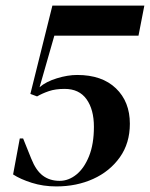

<svg xmlns="http://www.w3.org/2000/svg" viewBox="-20 -654 538 689"><path d="M182 15Q135 15 94 2Q53 -11 27 -28L51 -157H63L92 -85Q109 -42 134 -23.5Q159 -5 194 -5Q226 -5 254 -27.5Q282 -50 299.5 -93.5Q317 -137 317 -199Q317 -261 290.5 -298Q264 -335 212 -335Q179 -335 155.5 -327Q132 -319 113 -308L89 -317L168 -634H498L477 -526H175L122 -341Q145 -361 184 -373Q223 -385 257 -385Q346 -385 396 -337Q446 -289 446 -210Q446 -140 410 -89.5Q374 -39 314.5 -12Q255 15 182 15Z"/></svg>

Font: DeepMind Serif Display
Style: Italic
Weight: 400
Italic angle: -12°
Designer: Frank Grießhammer / Modifications: Colophon Foundry
Foundry: Colophon Foundry
Version: Version 5.003; ttfautohint (v1.8.2)